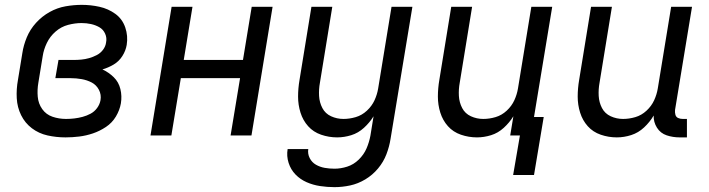

<svg xmlns="http://www.w3.org/2000/svg" viewBox="-20 -558 2920 791"><path d="M250 8Q278 8 306.5 4.5Q335 1 363 -8.5Q391 -18 416.5 -35Q442 -52 457.5 -78Q473 -104 478 -132Q483 -162 476 -191Q469 -220 448.5 -240Q428 -260 402 -272Q426 -279 448 -292Q470 -305 484 -327Q498 -349 502 -373Q508 -410 496 -445Q484 -480 455 -501Q426 -522 390 -530Q354 -538 317 -538Q284 -538 250 -532Q216 -526 184.5 -508.5Q153 -491 128.5 -464Q104 -437 90.5 -404.5Q77 -372 72 -339L54 -229Q47 -191 49 -153.5Q51 -116 67 -83.5Q83 -51 111.5 -29.5Q140 -8 176 0Q212 8 250 8ZM252 -68Q223 -68 196.5 -77Q170 -86 154 -108.5Q138 -131 135.5 -159.5Q133 -188 138 -217L156 -327Q160 -354 173 -381Q186 -408 209 -428Q232 -448 260.5 -455.5Q289 -463 316 -463Q336 -463 354.5 -459Q373 -455 389 -446Q405 -437 413 -419.5Q421 -402 417 -383Q415 -367 404.5 -353Q394 -339 378.5 -331Q363 -323 347 -318.5Q331 -314 315 -312.5Q299 -311 283 -311H221L208 -236H271Q294 -236 316.5 -232Q339 -228 358 -218Q377 -208 387.5 -188Q398 -168 394 -145Q391 -128 380 -113Q369 -98 353 -89.5Q337 -81 320 -76.5Q303 -72 286 -70Q269 -68 252 -68Z M600 0H686L725 -236H969L930 0H1016L1103 -530H1017L981 -311H737L773 -530H687Z M1358 213Q1390 213 1422.5 206Q1455 199 1485 181Q1515 163 1537.5 136Q1560 109 1572 77.5Q1584 46 1589 14L1679 -530H1593L1538 -194Q1534 -169 1523 -145Q1512 -121 1491.5 -102Q1471 -83 1445.5 -75.5Q1420 -68 1395 -68Q1368 -68 1344 -79Q1320 -90 1308 -113Q1296 -136 1294.5 -163Q1293 -190 1298 -217L1349 -530H1263L1214 -229Q1208 -194 1208 -160Q1208 -126 1218 -94Q1228 -62 1249.5 -38Q1271 -14 1303 -3Q1335 8 1369 8Q1398 8 1427 -1Q1456 -10 1479.5 -31.5Q1503 -53 1519 -79L1506 1Q1501 28 1490 53.5Q1479 79 1458 99.5Q1437 120 1410.5 128.5Q1384 137 1358 137Q1337 137 1317.5 133.5Q1298 130 1281.5 120.5Q1265 111 1256 93.5Q1247 76 1250 56H1165Q1160 85 1169 113Q1178 141 1197.5 161Q1217 181 1243 192.5Q1269 204 1298.5 208.5Q1328 213 1358 213Z M2180 163 2220 -76H2180L2255 -530H2169L2114 -194Q2110 -169 2099 -145Q2088 -121 2067.5 -102Q2047 -83 2021.5 -75.5Q1996 -68 1971 -68Q1944 -68 1920 -79Q1896 -90 1884 -113Q1872 -136 1870.5 -163Q1869 -190 1874 -217L1925 -530H1839L1790 -229Q1784 -194 1784 -160Q1784 -126 1794 -94Q1804 -62 1825.5 -38Q1847 -14 1879 -3Q1911 8 1945 8Q1974 8 2003 -1Q2032 -10 2055.5 -31.5Q2079 -53 2095 -79L2082 0H2122L2094 163Z M2521 8Q2551 8 2580.5 -1.5Q2610 -11 2633.5 -33Q2657 -55 2673 -82Q2672 -55 2686.5 -32Q2701 -9 2726.5 -0.5Q2752 8 2780 8H2810V-68H2793Q2782 -68 2773.5 -72Q2765 -76 2762.5 -85.5Q2760 -95 2761 -105L2831 -530H2745L2690 -194Q2686 -169 2675 -145Q2664 -121 2643.5 -102Q2623 -83 2597.5 -75.5Q2572 -68 2547 -68Q2520 -68 2496 -79Q2472 -90 2460 -113Q2448 -136 2446.5 -163Q2445 -190 2450 -217L2501 -530H2415L2366 -229Q2360 -194 2360 -160Q2360 -126 2370 -94Q2380 -62 2401.5 -38Q2423 -14 2455 -3Q2487 8 2521 8Z"/></svg>

Font: Iosevka Sparkle
Style: Italic
Weight: 400
Italic angle: -9°
Designer: Belleve Invis
Foundry: Belleve Invis
Version: Version 4.5.0; ttfautohint (v1.8.3)